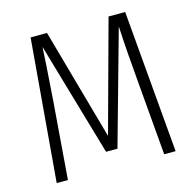

<svg xmlns="http://www.w3.org/2000/svg" viewBox="-101 -788 902 892"><g transform="rotate(-15 350.0 -342.5)"><path d="M636 0H581L553 -329Q537 -508 531 -628L378 -81H323L164 -628Q162 -578 147 -368L144 -331L118 0H64L122 -685H201L351 -150L497 -685H577Z"/></g></svg>

Font: Fira Sans Condensed Light
Style: Regular
Weight: 300
Width: 3
Designer: bBox Type GmbH & Carrois Corporate GbR & Edenspiekermann AG
Foundry: bBox Type GmbH & Carrois Corporate GbR & Edenspiekermann AG
Version: Version 4.301